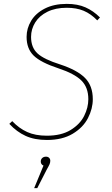

<svg xmlns="http://www.w3.org/2000/svg" viewBox="-20 -711 576 989"><path d="M495 -621 481 -606Q448 -640 411 -655.5Q374 -671 324 -671Q266 -671 224.5 -650.5Q183 -630 161.5 -595.5Q140 -561 140 -521Q140 -466 173.5 -435.5Q207 -405 290 -379Q378 -350 418 -309.5Q458 -269 458 -200Q458 -151 433 -102.5Q408 -54 354.5 -22Q301 10 222 10Q158 10 112 -11Q66 -32 28 -73L43 -87Q78 -50 120 -31Q162 -12 221 -12Q296 -12 344 -41.5Q392 -71 413.5 -114Q435 -157 435 -200Q435 -261 399 -296.5Q363 -332 281 -359Q190 -389 153.5 -424.5Q117 -460 117 -521Q117 -565 140.5 -604Q164 -643 211 -667Q258 -691 324 -691Q380 -691 420.5 -673Q461 -655 495 -621ZM239 117Q239 126 235.5 134.5Q232 143 220 164L172 258H156L204 142Q190 136 190 121Q190 110 197.5 103Q205 96 217 96Q227 96 233 102Q239 108 239 117Z"/></svg>

Font: FiraGO Thin
Style: Italic
Weight: 100
Italic angle: -8°
Designer: bBox Type GmbH
Foundry: bBox Type GmbH
Version: Version 1.001